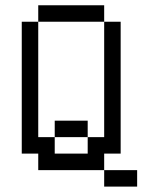

<svg xmlns="http://www.w3.org/2000/svg" viewBox="-20 -645 540 728"><path d="M500 62.5V0H375V62.5ZM375 0V-62.5H437.5Q437.5 -62.5 437.5 -562.5H375V-125H312.5V-62.5H187.5V-125H125V-562.5H62.5Q62.5 -562.5 62.5 -62.5H125V0ZM187.5 -125H312.5V-187.5H187.5ZM125 -562.5H375V-625H125Z"/></svg>

Font: Unifont
Style: Medium
Weight: 500
Version: Version 9.0.06